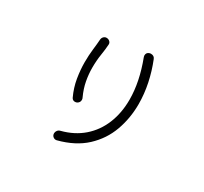

<svg xmlns="http://www.w3.org/2000/svg" viewBox="-157 -995 1314 1236"><g transform="rotate(30 500.0 -376.5)"><path d="M389 16Q375 19 363.5 10Q352 1 352 -15Q352 -26 359.5 -36Q367 -46 380 -49Q472 -73 535.5 -128.5Q599 -184 632 -265Q665 -346 665 -445Q665 -577 607 -729Q605 -735 605 -739Q605 -761 625 -768Q628 -769 631 -769.5Q634 -770 637 -770Q661 -770 669 -749Q698 -677 714 -600.5Q730 -524 730 -448Q730 -344 696 -250Q662 -156 587 -86Q512 -16 389 16ZM383 -261Q376 -257 367 -257Q350 -257 342 -272Q314 -332 304 -393Q294 -454 294 -509Q294 -562 299.5 -607.5Q305 -653 307 -684Q308 -698 317 -707Q326 -716 338 -716Q352 -716 362 -707Q372 -698 371 -685Q369 -650 361.5 -603.5Q354 -557 354 -502Q354 -457 363 -407.5Q372 -358 396 -306Q398 -302 399 -298.5Q400 -295 400 -290Q400 -271 383 -261Z"/></g></svg>

Font: Kiwi Maru Light
Style: Regular
Weight: 300
Designer: Hiroki-Chan
Version: Version 1.100